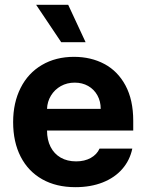

<svg xmlns="http://www.w3.org/2000/svg" viewBox="-20 -776 614 807"><path d="M35.2 -262.7Q35.2 -344.2 66.7 -406.5Q98.1 -468.8 156.2 -502.9Q214.4 -537.1 291 -537.1Q362.3 -537.1 418.7 -507.1Q475.1 -477.1 507.6 -416.5Q540 -356 540 -268.6V-227.5H177.7Q177.7 -188 192.6 -158.7Q207.5 -129.4 235.1 -113.5Q262.7 -97.7 299.8 -97.7Q335.4 -97.7 361.3 -112.1Q387.2 -126.5 398.4 -151.4H536.1Q525.9 -102.5 494.1 -65.9Q462.4 -29.3 411.9 -9.3Q361.3 10.7 296.9 10.7Q216.3 10.7 157.5 -22.5Q98.6 -55.7 66.9 -117.4Q35.2 -179.2 35.2 -262.7ZM403.3 -318.4Q403.3 -350.1 389.4 -375.2Q375.5 -400.4 350.6 -414.6Q325.7 -428.7 293.9 -428.7Q261.7 -428.7 235.6 -414.1Q209.5 -399.4 194.1 -374Q178.7 -348.6 177.7 -318.4ZM131.8 -755.9H266.6L339.8 -598.6H237.3Z"/></svg>

Font: Pretendard
Style: Bold
Weight: 700
Designer: Base glyphs from Inter by Rasmus Andersson; Hangeul glyphs from Noto Sans CJK(Source Han Sans) by Jang Soo-young and Kan
Foundry: Kil Hyung-jin
Version: Version 1.309